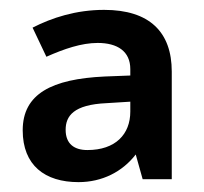

<svg xmlns="http://www.w3.org/2000/svg" viewBox="-20 -742 413 389"><path d="M191 -722C134 -722 85 -706 46 -686L74 -627C110 -643 145 -655 178 -655C218 -655 244 -638 244 -602V-589L192 -587C85 -582 26 -552 26 -478C26 -407 71 -373 139 -373C187 -373 228 -394 255 -429L269 -379H328V-597C328 -677 283 -722 191 -722ZM196 -533 244 -536V-516C244 -470 214 -438 157 -438C131 -438 113 -450 113 -479C113 -507 129 -530 196 -533Z"/></svg>

Font: Noto Sans Arabic SemBd
Style: Regular
Weight: 600
Designer: Monotype Design Team, Nadine Chahine, Nizar Qandah and Khaled Hosny
Foundry: Monotype Imaging Inc.
Version: Version 2.012